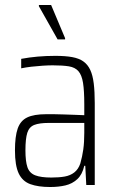

<svg xmlns="http://www.w3.org/2000/svg" viewBox="-20 -742 469 770"><path d="M181 8Q133 8 101.5 -3.5Q70 -15 55 -46.5Q40 -78 40 -139Q40 -195 51 -226.5Q62 -258 89 -271Q116 -284 165 -284Q178 -284 196.5 -284Q215 -284 237 -283Q259 -282 280 -281.5Q301 -281 318 -280V-324Q318 -378 313 -409.5Q308 -441 294.5 -456.5Q281 -472 256 -476Q231 -480 191 -480Q174 -480 151 -478.5Q128 -477 106 -474.5Q84 -472 65 -468V-506Q97 -512 131 -515Q165 -518 202 -518Q242 -518 269.5 -513Q297 -508 314.5 -495.5Q332 -483 342 -461.5Q352 -440 356 -407Q360 -374 360 -329V0H326L322 -77H318Q310 -42 290 -23.5Q270 -5 242.5 1.5Q215 8 181 8ZM186 -30Q217 -30 239.5 -34Q262 -38 278 -50.5Q294 -63 302 -86Q310 -114 314 -142.5Q318 -171 318 -209V-249H175Q138 -249 117.5 -241Q97 -233 89.5 -209.5Q82 -186 82 -139Q82 -95 90 -71.5Q98 -48 121 -39Q144 -30 186 -30ZM211 -584 136 -717V-722H185L241 -589V-584Z"/></svg>

Font: Saira Condensed ExtraLight
Style: Regular
Weight: 250
Width: 3
Designer: Hector Gatti with collaboration of the Omnibus-Type team
Foundry: Omnibus-Type
Version: Version 1.101